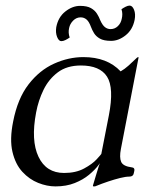

<svg xmlns="http://www.w3.org/2000/svg" viewBox="-20 -655 546 686"><path d="M369 -243Q388 -341 362.5 -381Q337 -421 269 -421Q219 -421 186.5 -396.5Q154 -372 135.5 -334Q117 -296 109 -253Q90 -153 117.5 -95Q145 -37 209 -37Q251 -37 280.5 -53Q310 -69 325.5 -86Q341 -103 342 -105ZM412 -123Q406 -92 413 -76.5Q420 -61 451 -57Q462 -56 460 -45L458 -36Q456 -24 442 -24Q429 -24 409 -19Q389 -14 366.5 -6.5Q344 1 322 10Q321 11 316 11H314Q312 11 312 8Q314 2 323 -29Q332 -60 343 -90H348Q344 -81 331.5 -64.5Q319 -48 298 -30.5Q277 -13 247 -1Q217 11 178 11Q148 11 116.5 -1.5Q85 -14 60 -41Q35 -68 24.5 -112.5Q14 -157 27 -221Q43 -303 82 -353.5Q121 -404 173 -427.5Q225 -451 278 -451Q363 -451 411 -400Q425 -408 438.5 -420Q452 -432 461.5 -441.5Q471 -451 473 -451Q476 -451 475 -449ZM338 -583Q346 -565 355 -558Q364 -551 375 -551Q390 -551 401 -561.5Q412 -572 415 -588Q417 -596 417 -604.5Q417 -613 414 -622Q421 -627 429 -631Q437 -635 443 -635Q453 -635 459 -620Q465 -605 461 -584Q454 -549 429 -529Q404 -509 377 -509Q351 -509 337 -517Q323 -525 316 -536.5Q309 -548 305 -559Q298 -578 289 -585.5Q280 -593 268 -593Q253 -593 241.5 -581.5Q230 -570 227 -555Q223 -538 229 -521Q222 -516 214 -512Q206 -508 199 -508Q190 -508 184 -523Q178 -538 181 -558Q188 -594 213.5 -614Q239 -634 266 -634Q291 -634 305 -626Q319 -618 326.5 -606Q334 -594 338 -583Z"/></svg>

Font: Young Serif Light
Style: Italic
Weight: 300
Italic angle: -10.979°
Designer: Bastien Sozeau
Foundry: NBR — Bastien Sozeau
Version: Version 5.001